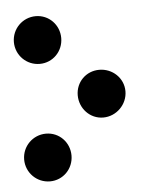

<svg xmlns="http://www.w3.org/2000/svg" viewBox="-41 -481 415 521"><g transform="rotate(-5 167.0 -221.0)"><path d="M234 -156C270 -156 300 -186 300 -222C300 -258 270 -286 234 -286C198 -286 170 -258 170 -222C170 -186 198 -156 234 -156ZM10 -61C10 -25 39 4 75 4C111 4 139 -25 139 -61C139 -97 111 -126 75 -126C39 -126 10 -97 10 -61ZM10 -381C10 -345 39 -316 75 -316C111 -316 139 -345 139 -381C139 -417 111 -446 75 -446C39 -446 10 -417 10 -381Z"/></g></svg>

Font: Ponomar Unicode
Style: Regular
Weight: 400
Version: 1.3